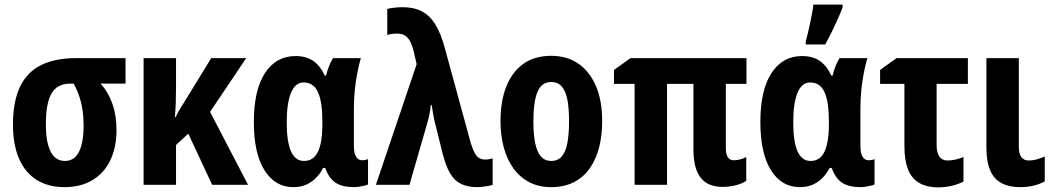

<svg xmlns="http://www.w3.org/2000/svg" viewBox="-20 -798 4548 829"><path d="M483 -236Q483 -162 456.5 -106.5Q430 -51 379.5 -20.5Q329 10 259 10Q188 10 138 -21.5Q88 -53 62 -113.5Q36 -174 36 -259Q36 -359 66 -422.5Q96 -486 156.5 -516.5Q217 -547 308 -547H522V-437H414Q448 -400 465.5 -349.5Q483 -299 483 -236ZM178 -260Q178 -208 187.5 -173Q197 -138 215 -120.5Q233 -103 260 -103Q301 -103 321 -142.5Q341 -182 341 -257Q341 -291 336.5 -322Q332 -353 322.5 -381.5Q313 -410 298 -437H284Q228 -437 203 -395.5Q178 -354 178 -260Z M1043 -547 887 -315 1051 0H896L793 -221L740 -172V0H600V-547H740V-421Q740 -388 739 -356Q738 -324 735 -292H738Q748 -313 759.5 -331.5Q771 -350 781 -366L892 -547Z M1293 -103Q1320 -103 1337.5 -120.5Q1355 -138 1363.5 -174Q1372 -210 1372 -265V-272Q1372 -358 1353 -400Q1334 -442 1291 -442Q1255 -442 1236.5 -397.5Q1218 -353 1218 -270Q1218 -186 1236.5 -144.5Q1255 -103 1293 -103ZM1247 10Q1167 10 1121.5 -63.5Q1076 -137 1076 -271Q1076 -409 1124 -482.5Q1172 -556 1256 -556Q1302 -556 1332.5 -535Q1363 -514 1382 -472H1388Q1393 -494 1401 -513.5Q1409 -533 1418 -547H1538Q1530 -520 1523 -484.5Q1516 -449 1512 -410Q1508 -371 1508 -331V-168Q1508 -136 1517.5 -121Q1527 -106 1543 -106Q1550 -106 1557.5 -107.5Q1565 -109 1569 -111V-2Q1566 1 1554.5 3.5Q1543 6 1530.5 8Q1518 10 1510 10Q1458 10 1429 -9Q1400 -28 1384 -73H1375Q1362 -47 1343 -28.5Q1324 -10 1300.5 0Q1277 10 1247 10Z M1603 0 1779 -521 1765 -581Q1759 -604 1750.5 -620Q1742 -636 1728.5 -644.5Q1715 -653 1694 -653Q1683 -653 1672 -651.5Q1661 -650 1652 -647V-759Q1661 -762 1672 -763.5Q1683 -765 1695 -766Q1707 -767 1718 -767Q1767 -767 1801.5 -749Q1836 -731 1860 -692Q1884 -653 1901 -589L2013 -179Q2022 -151 2030.5 -136Q2039 -121 2050 -115Q2061 -109 2074 -109Q2083 -109 2091 -110.5Q2099 -112 2107 -114V0Q2099 3 2087.5 5Q2076 7 2063.5 8.5Q2051 10 2040 10Q1999 10 1970.5 -4Q1942 -18 1923.5 -49.5Q1905 -81 1892 -132L1861 -256Q1858 -267 1855.5 -278.5Q1853 -290 1851 -301Q1849 -312 1847.5 -323Q1846 -334 1844 -344H1840Q1838 -324 1834 -303.5Q1830 -283 1825 -267L1748 0Z M2580 -275Q2580 -214 2567 -162.5Q2554 -111 2527 -72Q2500 -33 2458 -11.5Q2416 10 2359 10Q2306 10 2265 -11.5Q2224 -33 2196.5 -71.5Q2169 -110 2155 -162Q2141 -214 2141 -275Q2141 -360 2165.5 -423Q2190 -486 2238.5 -521.5Q2287 -557 2361 -557Q2427 -557 2476 -524Q2525 -491 2552.5 -428Q2580 -365 2580 -275ZM2283 -273Q2283 -217 2291 -179Q2299 -141 2316 -122Q2333 -103 2360 -103Q2388 -103 2405 -122Q2422 -141 2429.5 -179.5Q2437 -218 2437 -274Q2437 -332 2429.5 -369Q2422 -406 2405 -425Q2388 -444 2360 -444Q2319 -444 2301 -402Q2283 -360 2283 -273Z M3147 -106Q3160 -106 3175 -109.5Q3190 -113 3202 -120V-17Q3184 -5 3156.5 2Q3129 9 3101 9Q3036 9 3005 -31Q2974 -71 2974 -154V-436H2860V0H2720V-436H2631V-496L2702 -547H3203V-436H3114V-158Q3114 -131 3123 -118.5Q3132 -106 3147 -106Z M3480 -103Q3507 -103 3524.5 -120.5Q3542 -138 3550.5 -174Q3559 -210 3559 -265V-272Q3559 -358 3540 -400Q3521 -442 3478 -442Q3442 -442 3423.5 -397.5Q3405 -353 3405 -270Q3405 -186 3423.5 -144.5Q3442 -103 3480 -103ZM3434 10Q3354 10 3308.5 -63.5Q3263 -137 3263 -271Q3263 -409 3311 -482.5Q3359 -556 3443 -556Q3489 -556 3519.5 -535Q3550 -514 3569 -472H3575Q3580 -494 3588 -513.5Q3596 -533 3605 -547H3725Q3717 -520 3710 -484.5Q3703 -449 3699 -410Q3695 -371 3695 -331V-168Q3695 -136 3704.5 -121Q3714 -106 3730 -106Q3737 -106 3744.5 -107.5Q3752 -109 3756 -111V-2Q3753 1 3741.5 3.5Q3730 6 3717.5 8Q3705 10 3697 10Q3645 10 3616 -9Q3587 -28 3571 -73H3562Q3549 -47 3530 -28.5Q3511 -10 3487.5 0Q3464 10 3434 10ZM3459 -620Q3463 -633 3468 -654Q3473 -675 3478 -699Q3483 -723 3487 -744.5Q3491 -766 3492 -778H3618V-766Q3609 -742 3597 -715Q3585 -688 3571.5 -660.5Q3558 -633 3543 -606H3459Z M4159 -547V-436H4024V-173Q4024 -139 4036 -122Q4048 -105 4071 -105Q4088 -105 4105.5 -109Q4123 -113 4140 -120V-14Q4119 -3 4090.5 4Q4062 11 4030 11Q3983 11 3950 -7.5Q3917 -26 3901 -65.5Q3885 -105 3885 -169V-436H3780V-496L3851 -547Z M4379 -163Q4379 -134 4390 -119.5Q4401 -105 4422 -105Q4440 -105 4457 -110Q4474 -115 4491 -122V-15Q4470 -3 4443 3.5Q4416 10 4384 10Q4338 10 4305.5 -6.5Q4273 -23 4256 -61Q4239 -99 4239 -161V-547H4379Z"/></svg>

Font: Noto Sans Display Condensed
Style: Bold
Weight: 700
Width: 3
Designer: Monotype Design Team
Foundry: Monotype Imaging Inc.
Version: Version 2.003